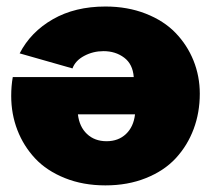

<svg xmlns="http://www.w3.org/2000/svg" viewBox="-20 -556 649 586"><path d="M14.2 -263.2Q14.2 -293.9 19 -320.8H388.2Q385.3 -360.4 358.9 -380.1Q332.5 -399.9 295.9 -399.9Q264.2 -399.9 237.1 -385.5Q210 -371.1 201.2 -347.2L40 -393.1Q73.7 -458.5 141.4 -497.3Q209 -536.1 301.8 -536.1Q369.1 -536.1 424.6 -514.4Q480 -492.7 515.6 -455.8Q551.3 -418.9 570.6 -371.1Q589.8 -323.2 589.8 -270Q589.8 -212.4 571 -162.1Q552.2 -111.8 516.6 -73.2Q481 -34.7 425.5 -12.5Q370.1 9.8 301.8 9.8Q233.4 9.8 178 -12.5Q122.6 -34.7 87.2 -72.5Q51.8 -110.4 33 -159.2Q14.2 -208 14.2 -263.2ZM392.1 -207H217.8Q222.2 -168.9 245.6 -147Q269 -125 305.2 -125Q341.3 -125 364.5 -147Q387.7 -168.9 392.1 -207Z"/></svg>

Font: Rawline Black
Style: Regular
Weight: 900
Designer: Matt McInerney, Pablo Impallari, Rodrigo Fuenzalida
Foundry: Matt McInerney, Pablo Impallari, Rodrigo Fuenzalida
Version: Version 4.020;PS 004.020;hotconv 1.0.88;makeotf.lib2.5.64775